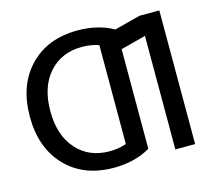

<svg xmlns="http://www.w3.org/2000/svg" viewBox="-106 -871 1136 1013"><g transform="rotate(-15 462.0 -365.0)"><path d="M734 -730H842V0H734V-620L597 -584V-40Q512 10 397 10Q233 10 135 -92Q37 -194 37 -365Q37 -536 135 -638Q233 -740 397 -740Q509 -740 592 -693ZM397 -80Q447 -80 489 -95V-635Q447 -650 397 -650Q285 -650 217 -573.5Q149 -497 149 -365Q149 -233 217 -156.5Q285 -80 397 -80Z"/></g></svg>

Font: M PLUS 1p Medium
Style: Regular
Weight: 500
Version: Version 1.062